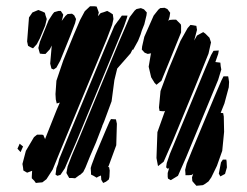

<svg xmlns="http://www.w3.org/2000/svg" viewBox="-20 -593 791 616"><path d="M323 -469 171 -103 149 -49 129 -18 116 -8 104 -7 95 -6 90 -13 82 -21V-27L83 -44V-45L67 -39L55 -46L54 -55L52 -67L63 -109L89 -153L99 -161H114L119 -160L121 -155L125 -146V-148L162 -241L172 -264L162 -261L159 -274L158 -291L161 -334L183 -399L216 -480L237 -529L252 -557L269 -573H282L290 -572L293 -564L297 -553L294 -541L303 -551L313 -554L324 -558L333 -553L342 -547L344 -532L340 -514ZM561 -489 518 -383 504 -349 498 -334 482 -321 476 -327 465 -345 457 -379 464 -420 465 -422 454 -420 444 -424 435 -434 436 -444 443 -475 473 -543 488 -562 494 -567 508 -568 517 -564 526 -552 524 -539 520 -526 524 -529 536 -530H545L551 -524L560 -515L561 -510ZM288 -136 269 -92 254 -55 247 -41 236 -31V-32L221 -21L210 -22H202L198 -29L193 -38L197 -59L210 -93L237 -157L361 -457L396 -538L412 -559L418 -564L432 -567L442 -563L451 -553L450 -544L443 -515L437 -500L435 -495L431 -482L423 -462L407 -433L405 -434L399 -422L356 -373L347 -336L338 -268L314 -203L308 -189V-188ZM73 -537 84 -553 103 -561 116 -556 124 -552 126 -544 130 -532 125 -511 108 -470 98 -451 86 -438 79 -441 70 -446 67 -460ZM207 -482 173 -398 161 -376 152 -370 145 -373 141 -389 146 -447 140 -435 126 -420H117L108 -421L106 -428L103 -439L108 -459L136 -528L149 -548L154 -554L168 -558H175L183 -546L181 -537L178 -526L190 -542L197 -548L211 -549L218 -544L224 -532L221 -519ZM378 -509 226 -141 188 -53 174 -32 164 -29 158 -33 159 -39 161 -54 166 -67 170 -83 203 -164 319 -444 347 -510 360 -528 359 -526 366 -536 371 -543H384H389L387 -535ZM649 -421 605 -312 534 -140 505 -74 487 -60 486 -65 482 -86 485 -169 510 -239 509 -237 504 -236 492 -237 490 -248 495 -301 521 -371 559 -462 582 -503 591 -513 599 -512 610 -510 612 -497 603 -463 608 -472 612 -479 632 -490 639 -485 652 -472 657 -457ZM680 -337 577 -88 551 -29 528 -15 519 -20 518 -26V-38L523 -55L519 -51L513 -56L515 -70L525 -99L542 -140L639 -374L657 -416L665 -430L682 -431L680 -420L671 -394L687 -392L688 -381L690 -370ZM699 -170 693 -109 676 -61 658 -24 649 -11 638 -3 631 1 621 2 610 3 602 -6 597 -12 596 -24 600 -36 596 -32 587 -31H575V-37L574 -48L579 -68L596 -110L669 -285L690 -334L697 -348H703H712L713 -343L715 -330L714 -313L700 -261L688 -231L696 -230L698 -219ZM305 -16 304 -30 295 -26 290 -23 280 -29 272 -33V-39L271 -54L274 -64L286 -96L318 -172L331 -202L336 -211L352 -210L355 -196L353 -127L328 -59L326 -57H330L332 -46L331 -25L329 -17L320 -10L311 -6ZM54 -123 46 -105 36 -116 41 -127 43 -132ZM702 -35 687 -27 682 -36 689 -72 695 -81H706L707 -75L708 -56Z"/></svg>

Font: Rubik Marker Hatch
Style: Regular
Weight: 400
Designer: Hubert and Fischer, NaN
Foundry: Hubert & Fischer, NaN
Version: Version 2.200